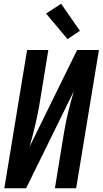

<svg xmlns="http://www.w3.org/2000/svg" viewBox="-20 -1001 546 1021"><path d="M3 0 124 -735H237L189 -441Q179 -385 166 -330Q153 -275 137 -220L390 -735H506L385 0H272L320 -294Q329 -349 342.5 -404.5Q356 -460 372 -514V-515L119 0ZM339 -793 225 -929 305 -981 405 -837Z"/></svg>

Font: Iosevka Term Curly
Style: Bold Italic
Weight: 700
Italic angle: -9°
Designer: Belleve Invis
Foundry: Belleve Invis
Version: Version 32.3.0